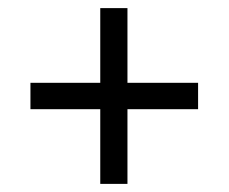

<svg xmlns="http://www.w3.org/2000/svg" viewBox="-20 -594 563 473"><path d="M227 -325H55V-390H227V-574H294V-390H468V-325H294V-141H227Z"/></svg>

Font: Noto Serif Sinhala SemiCondensed SemiBold
Style: Regular
Weight: 600
Width: 4
Designer: Jelle Bosma - Monotype Design Team
Foundry: Monotype Imaging Inc.
Version: Version 2.007; ttfautohint (v1.8.4.7-5d5b)